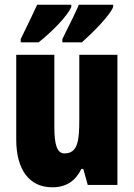

<svg xmlns="http://www.w3.org/2000/svg" viewBox="-20 -786 569 816"><path d="M461 -756V-766H315C305 -741 281 -692 245 -620V-606H328C374 -647 445 -718 461 -756ZM283 -756V-766H138C127 -742 104 -693 68 -620V-606H144C201 -651 265 -716 283 -756ZM479 -553H317V-280C317 -191 312 -134 254 -134C222 -134 211 -172 211 -246V-553H49V-193C49 -64 105 10 202 10C261 10 300 -16 326 -68H334L353 0H479Z"/></svg>

Font: Noto Sans Oriya ExtCond Blk
Style: Regular
Weight: 900
Width: 2
Designer: Amélie Bonet and Sol Matas
Foundry: Google LLC
Version: Version 2.006